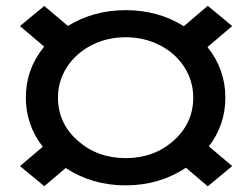

<svg xmlns="http://www.w3.org/2000/svg" viewBox="-20 -638 874 671"><path d="M134.8 12.7 49.8 -57.6 129.4 -125Q70.3 -201.7 70.3 -296.9Q70.3 -396.5 134.3 -475.1L49.8 -546.9L134.8 -617.2L217.3 -547.4Q307.1 -602.5 419.4 -602.5Q532.7 -602.5 622.6 -546.4L706.1 -617.7L791.5 -546.9L705.1 -473.6Q767.6 -395.5 767.6 -296.9Q767.6 -202.1 710 -126.5L791.5 -57.6L706.1 13.2L629.9 -51.8Q536.6 9.8 419.4 9.8Q302.2 9.8 209.5 -50.8ZM419.4 -507.8Q354.5 -507.8 300.3 -480.2Q246.1 -452.6 214.4 -404.1Q182.6 -355.5 182.6 -296.9Q182.6 -207.5 251.5 -146.5Q320.3 -85.4 419.4 -85.4Q518.1 -85.4 586.7 -146.5Q655.3 -207.5 655.3 -296.9Q655.3 -355.5 623.8 -404.1Q592.3 -452.6 538.1 -480.2Q483.9 -507.8 419.4 -507.8Z"/></svg>

Font: Bert Sans Black
Style: Regular
Weight: 900
Designer: Christian Robertson, Adam Twardoch, & Cristiano Sobral
Foundry: Google
Version: Version 12.135;January 10, 2020;FontCreator 12.0.0.2547 64-b